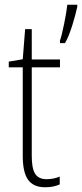

<svg xmlns="http://www.w3.org/2000/svg" viewBox="-20 -780 346 810"><path d="M306 -751V-760H264C261 -727 242 -631 233 -609V-598H254C276 -633 297 -711 306 -751ZM177 -24C128 -24 114 -57 114 -124V-496H233V-529H114V-657H86L76 -530L17 -520V-496H76V-124C76 -36 100 10 171 10C197 10 216 5 232 -2V-35C218 -29 198 -24 177 -24Z"/></svg>

Font: Noto Sans Sinhala UI Condensed ExtraLight
Style: Regular
Weight: 200
Width: 3
Designer: Jelle Bosma - Monotype Design Team
Foundry: Monotype Imaging Inc.
Version: Version 2.006